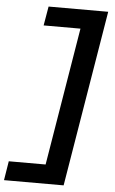

<svg xmlns="http://www.w3.org/2000/svg" viewBox="-66 -865 629 1049"><g transform="rotate(5 248.5 -340.0)"><path d="M-3 143 14 38H216L341 -718H139L157 -823H484L324 143Z"/></g></svg>

Font: Iosevka Curly XBdObl
Style: Regular
Weight: 800
Italic angle: -9°
Monospace: yes
Designer: Belleve Invis
Foundry: Belleve Invis
Version: Version 11.1.0; ttfautohint (v1.8.3)